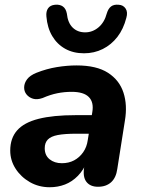

<svg xmlns="http://www.w3.org/2000/svg" viewBox="-20 -776 597 807"><path d="M189 11Q143 11 105.5 -10.5Q68 -32 45.5 -67Q23 -102 23 -143Q23 -195 52 -228Q81 -261 142 -276.5Q203 -292 298 -292H377L365 -214H301Q252 -214 223 -208.5Q194 -203 181 -189.5Q168 -176 168 -153Q168 -123 188.5 -106.5Q209 -90 240 -90Q269 -90 291.5 -102Q314 -114 329.5 -136Q345 -158 349 -188L368 -305Q375 -346 353.5 -368Q332 -390 281 -390Q250 -390 220.5 -384Q191 -378 159 -364Q136 -356 119 -361Q102 -366 91.5 -379Q81 -392 81.5 -409.5Q82 -427 94 -443Q106 -459 133 -470Q176 -487 219 -494Q262 -501 302 -501Q386 -501 434 -470Q482 -439 499 -386.5Q516 -334 505 -269L473 -66Q468 -29 447 -10Q426 9 392 9Q359 9 343 -12Q327 -33 334 -74L342 -127L347 -100Q332 -62 307.5 -37Q283 -12 253 -0.5Q223 11 189 11ZM333 -552Q288 -552 254 -571Q220 -590 199.5 -624.5Q179 -659 175 -707Q173 -728 182 -741Q191 -754 211 -756Q231 -758 244 -749Q257 -740 261 -719Q265 -680 285.5 -660Q306 -640 338 -640Q369 -640 394 -661Q419 -682 429 -720Q435 -740 447 -749Q459 -758 479 -756Q498 -755 508 -740Q518 -725 511 -701Q499 -654 473.5 -621Q448 -588 412 -570Q376 -552 333 -552Z"/></svg>

Font: Nunito ExtraLight ExtraBold
Style: Italic
Weight: 800
Italic angle: -9°
Version: Version 3.602